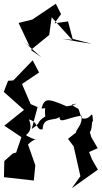

<svg xmlns="http://www.w3.org/2000/svg" viewBox="-42 -957 541 1022"><path d="M122 -691 220 -771 233 -865 342 -745 291 -750 380 -734 447 -724 345 -750 320 -843 248 -833 283 -882 255 -937 130 -853 57 -835 116 -710 87 -733 177 -653ZM436 -254C452 -269 443 -319 453 -310C448 -392 448 -311 392 -328C367 -401 389 -362 340 -400C384 -412 361 -398 313 -391C211 -435 195 -436 179 -380C211 -376 192 -400 199 -337C147 -305 183 -306 127 -271L158 -387L121 -403L75 -510L166 -571L132 -636L29 -529L1 -527L-22 -468L86 -372L-19 -288L72 -227L44 -145L26 -140L-19 -100L-21 -14L138 4L146 -77L107 -188C167 -246 173 -188 96 -238C81 -232 142 -251 112 -321C161 -311 151 -260 185 -269C186 -356 291 -291 280 -365C259 -280 305 -331 392 -341C398 -292 364 -271 362 -251L320 -218L350 -178L386 -19L340 45L479 -54L448 -108L432 -148L478 -168L444 -227Z"/></svg>

Font: Charger Distortion
Style: 2
Weight: 400
Designer: Jasper
Foundry: Cannot Into Space Fonts
Version: Version 0.98